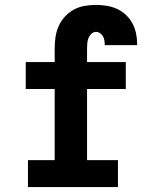

<svg xmlns="http://www.w3.org/2000/svg" viewBox="-20 -763 640 783"><path d="M94 0V-110H203V-400H85V-510H203V-567Q203 -590 206.5 -613Q210 -636 219.5 -657Q229 -678 245 -695.5Q261 -713 281.5 -724Q302 -735 325 -739Q348 -743 372 -743Q393 -743 414.5 -739.5Q436 -736 455.5 -727.5Q475 -719 491.5 -704Q508 -689 518.5 -670.5Q529 -652 534 -630.5Q539 -609 539 -588Q539 -586 539 -583.5Q539 -581 539 -579H407Q407 -580 407 -580.5Q407 -581 407 -582Q407 -591 405.5 -599.5Q404 -608 399.5 -615.5Q395 -623 387.5 -628Q380 -633 372 -633Q361 -633 353 -625.5Q345 -618 341 -608Q337 -598 336 -587.5Q335 -577 335 -567V-510H493V-400H335V-110H461V0Z"/></svg>

Font: Iosevka Curly Slab XBdEx
Style: Regular
Weight: 800
Width: 7
Monospace: yes
Designer: Belleve Invis
Foundry: Belleve Invis
Version: Version 11.0.0; ttfautohint (v1.8.3)